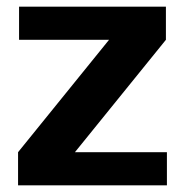

<svg xmlns="http://www.w3.org/2000/svg" viewBox="-20 -554 554 574"><path d="M34 -99 306 -435H37V-534H476V-435L204 -99H479V0H34Z"/></svg>

Font: Mozilla Text BETA
Style: Bold
Weight: 700
Designer: Studio DRAMA
Foundry: Studio DRAMA
Version: Version 0.100